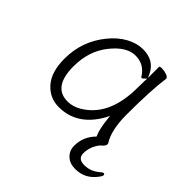

<svg xmlns="http://www.w3.org/2000/svg" viewBox="-171 -627 943 943"><g transform="rotate(45 301.0 -155.0)"><path d="M119 -180Q119 -37 220 -37Q266 -37 310 -70Q416 -147 416 -330Q416 -355 417 -380L418 -393L408 -384Q401 -376 397.5 -376Q394 -376 392 -378Q359 -433 297.5 -433Q236 -433 177.5 -359.5Q119 -286 119 -180ZM397 93Q397 30 443 -16L442 -19Q427 -51 420 -119L418 -135L411 -120Q339 13 209 13Q146 13 103.5 -35Q61 -83 61 -175Q61 -298 138 -391Q172 -433 215 -457Q258 -481 303 -481Q378 -481 409 -418L418 -398V-475Q418 -480 434 -480Q450 -480 467 -474Q484 -468 484 -459V-457Q471 -368 471 -195Q471 -89 507 -33Q508 -29 508 -24.5Q508 -20 500 -10L484 5Q455 43 455 88Q455 126 499.5 126Q544 126 578 96H579Q588 86 595 86Q602 86 602 94Q602 102 586 121Q546 171 481 171Q443 171 420 149Q397 127 397 93Z"/></g></svg>

Font: ToneOZ-Pinyin-WenKai-Light
Style: Light
Weight: 300
Designer: Fontworks Inc.
Foundry: ToneOZ
Version: Version 0.240331